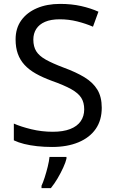

<svg xmlns="http://www.w3.org/2000/svg" viewBox="-20 -744 589 985"><path d="M502 -191Q502 -127 471 -82.5Q440 -38 382.5 -14Q325 10 247 10Q207 10 170.5 6Q134 2 104 -5.5Q74 -13 51 -24V-110Q87 -94 140.5 -81Q194 -68 251 -68Q304 -68 340 -82Q376 -96 394 -122Q412 -148 412 -183Q412 -218 397 -242Q382 -266 345.5 -286.5Q309 -307 244 -330Q198 -347 163.5 -366.5Q129 -386 106 -411Q83 -436 71.5 -468Q60 -500 60 -542Q60 -599 89 -639.5Q118 -680 169.5 -702Q221 -724 288 -724Q347 -724 396 -713Q445 -702 485 -684L457 -607Q420 -623 376.5 -634Q333 -645 286 -645Q241 -645 211 -632Q181 -619 166 -595.5Q151 -572 151 -541Q151 -505 166 -481Q181 -457 215 -438Q249 -419 307 -397Q370 -374 413.5 -347.5Q457 -321 479.5 -284Q502 -247 502 -191ZM321 70Q317 88 304.5 115.5Q292 143 275.5 171Q259 199 241 221H193V209Q201 192 209.5 165.5Q218 139 225 110.5Q232 82 234 61H321Z"/></svg>

Font: Noto Sans Ambassadori
Style: Regular
Weight: 400
Designer: Monotype Design Team
Foundry: Monotype Imaging Inc.
Version: Version 2.013